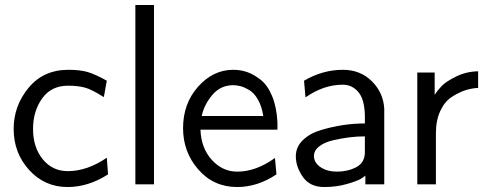

<svg xmlns="http://www.w3.org/2000/svg" viewBox="-20 -742 1961 773"><path d="M35 -223Q35 -316 95 -388.5Q155 -461 255 -461Q302 -461 333 -452Q364 -443 410 -417L398 -351Q349 -382 323 -389Q294 -397 254 -397Q186 -397 149.5 -345.5Q113 -294 113 -223Q113 -149 152 -101Q191 -53 253 -53Q331 -53 410 -107L415 -40Q336 11 252 11Q160 11 97.5 -57.5Q35 -126 35 -223Z M525 0V-722H600V0Z M717 -226Q717 -325 777.5 -393Q838 -461 919 -461Q949 -461 976 -451.5Q1003 -442 1030.5 -420Q1058 -398 1076 -354Q1094 -310 1097 -249V-220H787Q790 -145 833 -98Q876 -51 935 -51Q1011 -51 1087 -106L1093 -40Q1017 11 935 11Q840 11 778.5 -59.5Q717 -130 717 -226ZM792 -275H1040Q1034 -314 1018.5 -341Q1003 -368 983.5 -379.5Q964 -391 948.5 -395Q933 -399 919 -399Q868 -399 835 -360Q802 -321 792 -275Z M1171 -113Q1171 -150 1199 -177.5Q1227 -205 1272.5 -218.5Q1318 -232 1361.5 -238.5Q1405 -245 1449 -245V-279Q1447 -343 1423 -371Q1398 -401 1360 -401Q1283 -401 1210 -350L1204 -417Q1279 -461 1361 -461Q1430 -461 1476.5 -415.5Q1523 -370 1527 -305V0H1451V-35Q1447 -31 1432.5 -22Q1418 -13 1376 -1Q1334 11 1285 11Q1228 11 1199.5 -29.5Q1171 -70 1171 -113ZM1244 -114Q1244 -87 1270.5 -69Q1297 -51 1337 -51Q1380 -51 1414.5 -69Q1449 -87 1449 -130V-193Q1418 -193 1386 -189Q1354 -185 1320 -177Q1286 -169 1265 -152.5Q1244 -136 1244 -114Z M1660 0V-450H1730V-360Q1742 -379 1759 -396.5Q1776 -414 1816.5 -434Q1857 -454 1905 -455V-388Q1879 -387 1853 -378.5Q1827 -370 1798.5 -351.5Q1770 -333 1752.5 -295Q1735 -257 1735 -206V0Z"/></svg>

Font: CMU Sans Serif
Style: Medium
Weight: 500
Version: Version 0.7.0